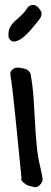

<svg xmlns="http://www.w3.org/2000/svg" viewBox="-20 -769 209 789"><path d="M68.4 -37.1Q65.4 -33.2 68.4 -28.3Q71.3 -23.4 75.7 -19.5Q80.1 -15.6 85 -12.2Q89.8 -8.8 92.8 -7.8Q96.7 -5.9 107.9 -3.4Q119.1 -1 122.1 0Q133.8 2 144.5 -9.8Q155.3 -21.5 155.3 -33.2Q154.3 -34.2 154.3 -35.2V-37.1Q154.3 -39.1 153.3 -44.9Q152.3 -50.8 150.9 -57.6Q149.4 -64.5 147.9 -70.3Q146.5 -76.2 146.5 -78.1Q134.8 -126 130.4 -174.8Q126 -223.6 123.5 -272Q121.1 -320.3 117.7 -369.1Q114.3 -418 105.5 -465.8Q99.6 -481.4 82.5 -486.3Q65.4 -491.2 50.8 -491.2Q41 -491.2 31.7 -483.9Q22.5 -476.6 22.5 -465.8V-461.9Q22.5 -460.9 23.4 -456.1Q24.4 -451.2 26.4 -437Q28.3 -422.9 31.7 -395Q35.2 -367.2 40 -320.3Q44.9 -273.4 51.8 -204.1Q58.6 -134.8 68.4 -37.1ZM15.6 -614.3Q12.7 -639.6 20 -654.3Q27.3 -668.9 39.6 -680.7Q51.8 -692.4 66.4 -705.1Q81.1 -717.8 94.7 -740.2Q109.4 -752 122.1 -748Q134.8 -744.1 145.5 -727.5Q151.4 -718.8 150.9 -711.4Q150.4 -704.1 146.5 -696.8Q142.6 -689.5 137.2 -683.6Q131.8 -677.7 127.9 -671.9Q120.1 -662.1 105.5 -645Q90.8 -627.9 74.2 -614.7Q57.6 -601.6 41.5 -598.6Q25.4 -595.7 15.6 -614.3Z"/></svg>

Font: Covered By Your Grace
Style: Regular
Weight: 400
Designer: Kimberly Geswein
Foundry: Kimberly Geswein
Version: Version 1.0